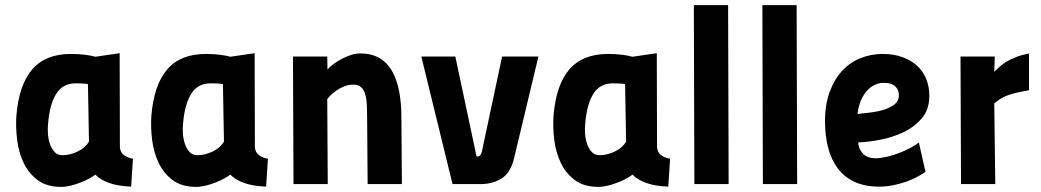

<svg xmlns="http://www.w3.org/2000/svg" viewBox="-20 -720 4072 751"><path d="M449 -143Q451 -124 464.5 -113.5Q478 -103 500 -99L493 10Q441 8 406.5 -4.5Q372 -17 353 -37Q344 -30 328.5 -21.5Q313 -13 295 -6Q277 1 257 6Q237 11 219 11Q163 11 127.5 -15.5Q92 -42 72.5 -83Q53 -124 47 -173Q41 -222 44 -267Q54 -388 106 -448.5Q158 -509 257 -509Q286 -509 311 -506Q336 -503 353 -498L448 -512ZM225 -113Q254 -113 284 -127.5Q314 -142 328 -166L324 -391Q315 -393 300 -393.5Q285 -394 276 -394Q225 -394 199.5 -352.5Q174 -311 168 -236Q166 -218 167.5 -196.5Q169 -175 175.5 -156.5Q182 -138 193.5 -125.5Q205 -113 225 -113Z M977 -143Q979 -124 992.5 -113.5Q1006 -103 1028 -99L1021 10Q969 8 934.5 -4.5Q900 -17 881 -37Q872 -30 856.5 -21.5Q841 -13 823 -6Q805 1 785 6Q765 11 747 11Q691 11 655.5 -15.5Q620 -42 600.5 -83Q581 -124 575 -173Q569 -222 572 -267Q582 -388 634 -448.5Q686 -509 785 -509Q814 -509 839 -506Q864 -503 881 -498L976 -512ZM753 -113Q782 -113 812 -127.5Q842 -142 856 -166L852 -391Q843 -393 828 -393.5Q813 -394 804 -394Q753 -394 727.5 -352.5Q702 -311 696 -236Q694 -218 695.5 -196.5Q697 -175 703.5 -156.5Q710 -138 721.5 -125.5Q733 -113 753 -113Z M1128 0 1126 -499H1260L1261 -448Q1268 -457 1282.5 -468Q1297 -479 1314.5 -488.5Q1332 -498 1351.5 -504.5Q1371 -511 1389 -511Q1432 -511 1463 -493.5Q1494 -476 1513 -443Q1532 -410 1541 -364Q1550 -318 1550 -261L1552 0H1418L1416 -261Q1416 -286 1415 -309Q1414 -332 1409 -350Q1404 -368 1393 -378.5Q1382 -389 1361 -389Q1336 -389 1309 -374Q1282 -359 1260 -333L1262 0Z M1761 -499 1844 -108Q1855 -106 1860.5 -116Q1866 -126 1868 -142L1944 -499H2086L1991 -102Q1977 -42 1939 -20Q1901 2 1850 0H1750L1628 -499Z M2550 -143Q2552 -124 2565.5 -113.5Q2579 -103 2601 -99L2594 10Q2542 8 2507.5 -4.5Q2473 -17 2454 -37Q2445 -30 2429.5 -21.5Q2414 -13 2396 -6Q2378 1 2358 6Q2338 11 2320 11Q2264 11 2228.5 -15.5Q2193 -42 2173.5 -83Q2154 -124 2148 -173Q2142 -222 2145 -267Q2155 -388 2207 -448.5Q2259 -509 2358 -509Q2387 -509 2412 -506Q2437 -503 2454 -498L2549 -512ZM2326 -113Q2355 -113 2385 -127.5Q2415 -142 2429 -166L2425 -391Q2416 -393 2401 -393.5Q2386 -394 2377 -394Q2326 -394 2300.5 -352.5Q2275 -311 2269 -236Q2267 -218 2268.5 -196.5Q2270 -175 2276.5 -156.5Q2283 -138 2294.5 -125.5Q2306 -113 2326 -113Z M2694 -700H2828L2830 0H2696Z M2962 -700H3096L3098 0H2964Z M3600 -48Q3589 -40 3571 -30Q3553 -20 3529 -11Q3505 -2 3476.5 4Q3448 10 3418 10Q3363 10 3323 -8.5Q3283 -27 3257.5 -60.5Q3232 -94 3219.5 -141Q3207 -188 3207 -246Q3207 -312 3225.5 -361.5Q3244 -411 3275 -444Q3306 -477 3347 -493Q3388 -509 3432 -509Q3476 -509 3510 -496.5Q3544 -484 3567.5 -462.5Q3591 -441 3603 -411Q3615 -381 3615 -345Q3615 -291 3585 -256.5Q3555 -222 3512 -202Q3469 -182 3421 -173Q3373 -164 3337 -163Q3337 -140 3354 -120.5Q3371 -101 3405 -101Q3424 -101 3448 -106.5Q3472 -112 3495.5 -121Q3519 -130 3540 -141Q3561 -152 3574 -163ZM3436 -396Q3419 -396 3402.5 -388.5Q3386 -381 3372 -366Q3358 -351 3348 -328Q3338 -305 3334 -274Q3360 -277 3388.5 -280.5Q3417 -284 3441 -292Q3465 -300 3480.5 -313Q3496 -326 3496 -348Q3496 -369 3481.5 -382.5Q3467 -396 3436 -396Z M3737 -499H3871L3869 -439Q3878 -448 3889.5 -458.5Q3901 -469 3916.5 -478.5Q3932 -488 3953.5 -496.5Q3975 -505 4005 -511V-367Q3970 -361 3949 -355.5Q3928 -350 3914.5 -344.5Q3901 -339 3891 -332Q3881 -325 3869 -316L3873 0H3739Z"/></svg>

Font: Panefresco 999wt
Style: Regular
Weight: 900
Version: Version 1.001